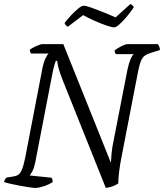

<svg xmlns="http://www.w3.org/2000/svg" viewBox="-27 -920 803 940"><path d="M146 0Q137 0 116.5 -3Q96 -6 71.5 -10.5Q47 -15 25 -20Q3 -25 -7 -29Q-5 -42 6 -51L33 -55Q50 -57 61 -63.5Q72 -70 80 -88.5Q88 -107 96 -146L180 -582Q186 -614 195.5 -633.5Q205 -653 211 -658H125Q123 -661 121 -665.5Q119 -670 119 -677Q126 -682 138.5 -688.5Q151 -695 163 -699.5Q175 -704 180 -704H283L516 -123Q517 -140 519 -167Q521 -194 532 -246L597 -579Q604 -611 612 -630Q620 -649 628 -655H540Q539 -657 536.5 -661.5Q534 -666 534 -673Q540 -678 552.5 -685.5Q565 -693 577.5 -698.5Q590 -704 596 -704H746Q749 -700 752.5 -692Q756 -684 756 -675L711 -661Q694 -656 682.5 -648Q671 -640 663.5 -622.5Q656 -605 649 -570L570 -162Q560 -113 556 -78Q552 -43 552 -22Q538 -12 520.5 -6.5Q503 -1 491 0L279 -530Q265 -565 259.5 -587.5Q254 -610 253 -622H246Q243 -614 238.5 -598.5Q234 -583 230 -562L145 -122Q140 -98 132 -82.5Q124 -67 118 -61L225 -50Q231 -42 231 -29Q212 -16 187 -8Q162 0 146 0ZM532 -786Q521 -786 494.5 -795Q468 -804 436.5 -818Q405 -832 380 -846L305 -789Q301 -791 296 -796Q291 -801 289 -807Q303 -826 321.5 -845.5Q340 -865 356.5 -878.5Q373 -892 383 -892Q394 -892 420.5 -882.5Q447 -873 479.5 -860Q512 -847 539 -835L611 -900Q618 -898 622.5 -893Q627 -888 628 -884Q613 -862 594 -839Q575 -816 558 -801Q541 -786 532 -786Z"/></svg>

Font: Texturina 72pt 72pt Light
Style: Italic
Weight: 300
Italic angle: -11°
Designer: Guillermo Torres Carreño
Foundry: Omnibus-Type
Version: Version 1.002; ttfautohint (v1.8.3)